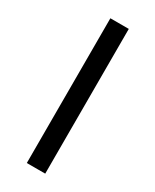

<svg xmlns="http://www.w3.org/2000/svg" viewBox="-174 -705 610 754"><g transform="rotate(30 131.5 -328.0)"><path d="M89.7 0V-656.3H173.2V0Z"/></g></svg>

Font: Source Sans 3 Variable
Style: Regular
Weight: 200
Designer: Paul D. Hunt
Foundry: Adobe Systems Incorporated
Version: Version 3.026